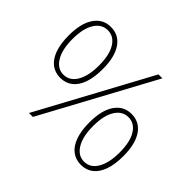

<svg xmlns="http://www.w3.org/2000/svg" viewBox="-153 -882 1105 1105"><g transform="rotate(45 399.0 -330.0)"><path d="M180 -258Q137 -258 106 -282Q75 -306 58.5 -352.5Q42 -399 42 -466Q42 -565 79 -618.5Q116 -672 180 -672Q245 -672 281.5 -618.5Q318 -565 318 -466Q318 -399 301.5 -352.5Q285 -306 254 -282Q223 -258 180 -258ZM180 -284Q230 -284 259 -332.5Q288 -381 288 -466Q288 -552 259 -599Q230 -646 180 -646Q131 -646 101.5 -599Q72 -552 72 -466Q72 -381 101.5 -332.5Q131 -284 180 -284ZM196 12 566 -672H598L228 12ZM618 12Q575 12 544 -12Q513 -36 496.5 -82.5Q480 -129 480 -196Q480 -295 517 -348.5Q554 -402 618 -402Q683 -402 719.5 -348.5Q756 -295 756 -196Q756 -129 739.5 -82.5Q723 -36 692 -12Q661 12 618 12ZM618 -14Q668 -14 697 -62.5Q726 -111 726 -196Q726 -282 697 -329Q668 -376 618 -376Q569 -376 539.5 -329Q510 -282 510 -196Q510 -111 539.5 -62.5Q569 -14 618 -14Z"/></g></svg>

Font: Source Sans 3
Style: Regular
Weight: 200
Designer: Paul D. Hunt
Foundry: Adobe
Version: Version 3.046;hotconv 1.0.118;makeotfexe 2.5.65603